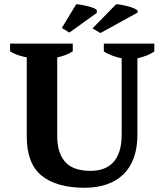

<svg xmlns="http://www.w3.org/2000/svg" viewBox="-20 -865 762 893"><path d="M26.9 -662.1H318.4V-626Q286.6 -606 246.1 -598.1V-234.4Q246.1 -188 257.3 -156.7Q268.6 -125.5 288.8 -106.2Q309.1 -86.9 337.6 -78.6Q366.2 -70.3 400.9 -70.3Q432.1 -70.3 458.5 -79.1Q484.9 -87.9 504.4 -107.7Q523.9 -127.4 534.9 -159.7Q545.9 -191.9 545.9 -239.3V-593.8Q523.9 -598.1 501 -606.7Q478 -615.2 462.9 -626V-662.1H697.8V-626Q680.7 -613.8 659.7 -606Q638.7 -598.1 619.1 -593.8V-238.3Q619.1 -177.7 602.5 -131.6Q585.9 -85.4 554.2 -54.4Q522.5 -23.4 476.8 -7.6Q431.2 8.3 372.6 8.3Q308.6 8.3 258.3 -5.9Q208 -20 173.3 -48.3Q104.5 -104.5 104.5 -230V-598.1Q85.4 -601.6 64.7 -608.4Q43.9 -615.2 26.9 -626ZM334 -844.7Q339.8 -845.7 354.2 -843.3Q368.7 -840.8 385 -836.9Q401.4 -833 414.3 -828.1Q427.2 -823.2 430.2 -817.9V-805.2L302.7 -713.4L267.6 -734.9ZM519.5 -844.7Q525.9 -845.7 540.3 -843.3Q554.7 -840.8 571.5 -836.7Q588.4 -832.5 602.1 -826.7Q615.7 -820.8 620.6 -815.4L619.6 -806.2L447.3 -711.4L410.2 -732.9Z"/></svg>

Font: PT Astra Serif
Style: Bold
Weight: 700
Designer: A.Korolkova, I. Chaeva
Foundry: ParaType Ltd
Version: Version 1.002